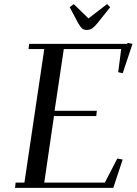

<svg xmlns="http://www.w3.org/2000/svg" viewBox="-20 -916 666 936"><path d="M53.2 0 56.2 -25.9H99.1L195.8 -676.8H119.1L122.1 -702.1H600.1L602.1 -707L626 -702.1L578.1 -559.1L556.2 -564L570.8 -676.8H291L246.1 -376H452.1L449.2 -350.1H243.2L195.8 -25.9H491.2L551.8 -143.1L578.1 -138.2L532.2 0ZM319.8 -880.9 339.8 -896 411.1 -826.2 502 -896 517.1 -880.9 454.1 -801.8Q439 -783.7 428 -776.9Q417 -770 402.8 -770Q389.2 -770 381.1 -776.6Q373 -783.2 361.8 -801.8Z"/></svg>

Font: Dehuti Alt
Style: Bold-Italic
Weight: 700
Version: Version 1.2